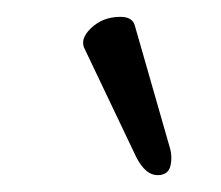

<svg xmlns="http://www.w3.org/2000/svg" viewBox="-20 -705 263 228"><path d="M167 -497Q153 -497 142 -518L81 -646Q74 -658 88 -671.5Q102 -685 123 -685Q137 -685 140 -675L181 -532Q185 -520 182.5 -508.5Q180 -497 167 -497Z"/></svg>

Font: Junicode Two Beta Condensed Medium
Style: Regular
Weight: 500
Width: 3
Designer: Peter S. Baker
Foundry: Briery Creek Software
Version: Version 1.053; ttfautohint (v1.8.4)